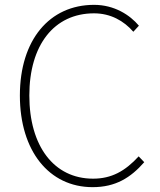

<svg xmlns="http://www.w3.org/2000/svg" viewBox="-20 -759 659 792"><path d="M362 13C457 13 519 -26 575 -90L552 -114C496 -53 440 -22 364 -22C202 -22 101 -157 101 -365C101 -573 203 -704 368 -704C436 -704 491 -673 530 -628L553 -653C516 -697 452 -739 368 -739C184 -739 62 -594 62 -365C62 -137 182 13 362 13Z"/></svg>

Font: SSpoqa Han Sans Neo Thin
Style: Regular
Weight: 100
Designer: [Spoqa Han Sans Neo] Dong-huui Kim  Younghwa Kang  Yujin Lee  [Noto Sans] Ryoko NISHIZUKA  (kana & ideographs); Paul D. 
Foundry: Spoqa (http://www.spoqa-han-sans.com)
Version: Version 1.000